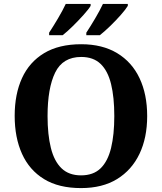

<svg xmlns="http://www.w3.org/2000/svg" viewBox="-20 -951 827 981"><path d="M394 10Q280 10 205 -36Q130 -82 92.5 -165Q55 -248 55 -359Q55 -470 92.5 -552Q130 -634 205.5 -679.5Q281 -725 395 -725Q503 -725 578.5 -679.5Q654 -634 693 -551.5Q732 -469 732 -358Q732 -247 692.5 -164.5Q653 -82 578 -36Q503 10 394 10ZM394 -55Q457 -55 494 -91Q531 -127 547.5 -195Q564 -263 564 -358Q564 -454 547.5 -521.5Q531 -589 494 -624.5Q457 -660 395 -660Q301 -660 262 -580.5Q223 -501 223 -358Q223 -263 240 -195Q257 -127 294.5 -91Q332 -55 394 -55ZM421 -784Q442 -816 466 -856.5Q490 -897 506 -931H633V-921Q623 -904 597.5 -875Q572 -846 542.5 -817.5Q513 -789 490 -771H421ZM231 -784Q252 -816 276 -856.5Q300 -897 316 -931H443V-921Q433 -904 407 -875Q381 -846 352 -817.5Q323 -789 300 -771H231Z"/></svg>

Font: Noto Serif Armenian
Style: Bold
Weight: 700
Version: Version 2.007